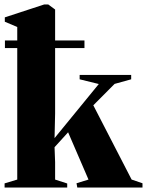

<svg xmlns="http://www.w3.org/2000/svg" viewBox="-20 -837 656 857"><path d="M0.5 0V-18.5L57 -35.5V-716.5L1.5 -740V-759.5L177 -817H195.5L226 -794.5V-330L223.5 -220.5L421 -462L335.5 -483V-502.5H565.5V-483L491.5 -462.5L396.5 -367L567.5 -35.5L616 -19V0H325L321.5 -19L375 -35.5L284 -246.5L223.5 -180L226 -113.5V-35.5L280 -18V0ZM2 -656.5H357V-622.5H2Z"/></svg>

Font: Merriweather 144pt Black
Style: Regular
Weight: 900
Version: Version 2.100